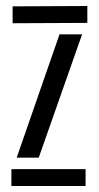

<svg xmlns="http://www.w3.org/2000/svg" viewBox="-20 -620 329 640"><path d="M18 0V-56.3H265.3V0ZM22 -542.5V-598.8L271.1 -600V-543.7ZM35.6 -94.4 178.4 -505.6H253.7L109.1 -94.4Z"/></svg>

Font: Big Shoulders Stencil Display SC Thin
Style: Regular
Weight: 100
Designer: Patric King
Foundry: XO Type Co
Version: Version 2.001